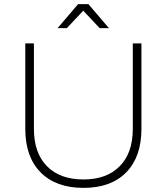

<svg xmlns="http://www.w3.org/2000/svg" viewBox="-20 -910 811 934"><path d="M510 -773H465L385 -858L305 -773H260L360 -890H410ZM386 -37Q499 -37 562.5 -101.5Q626 -166 626 -283V-699H668V-283Q668 -147 594 -71.5Q520 4 386 4Q252 4 177.5 -71.5Q103 -147 103 -283V-699H145V-283Q145 -166 208.5 -101.5Q272 -37 386 -37Z"/></svg>

Font: TypoPRO Montserrat
Style: Regular
Weight: 275
Designer: Julieta Ulanovsky
Foundry: Julieta Ulanovsky
Version: Version 6.001